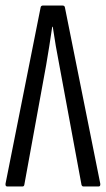

<svg xmlns="http://www.w3.org/2000/svg" viewBox="-22 -675 383 695"><path d="M4 0Q-3 0 -2 -10L125 -648Q126 -655 134 -655H204Q212 -655 213 -648L341 -10Q342 0 335 0H280Q275 0 273 -6L193 -438Q186 -474 180 -508.5Q174 -543 169 -578H167Q162 -543 156.5 -508.5Q151 -474 145 -439L66 -6Q65 0 59 0Z"/></svg>

Font: Sofia Sans Extra Condensed
Style: Regular
Weight: 400
Designer: Botio Nikoltchev, Ani Petrova
Foundry: lettersoup
Version: Version 4.101